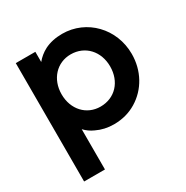

<svg xmlns="http://www.w3.org/2000/svg" viewBox="-171 -701 1015 1045"><g transform="rotate(-30 336.0 -178.0)"><path d="M192 200V-53C208 -36 227 -22 250 -12C283 4 319 12 358 12C411 12 458 -1 499 -26C582 -76 633 -167 633 -272C633 -431 512 -556 359 -556C317 -556 280 -548 248 -532C223 -519 201 -501 184 -480V-544H61V200ZM343 -108C256 -108 192 -176 192 -272C192 -367 256 -436 343 -436C434 -436 497 -366 497 -272C497 -176 434 -108 343 -108Z"/></g></svg>

Font: Plus Jakarta Sans
Style: Bold
Weight: 700
Designer: Gumpita Rahayu
Foundry: Tokotype
Version: Version 2.071;gftools[0.9.30]